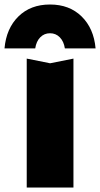

<svg xmlns="http://www.w3.org/2000/svg" viewBox="-65 -845 450 865"><path d="M160.6 -559.9 265.9 -581V0H55.4V-581ZM160.3 -695.2Q134.2 -695.2 116.3 -676.9Q98.4 -658.6 93.7 -627H-44.7Q-36.7 -717.1 18 -770.9Q72.7 -824.7 160.3 -824.7Q247.8 -824.7 302.7 -770.9Q357.6 -717.1 365.6 -627H227.2Q222.5 -658.3 204.6 -676.7Q186.7 -695.2 160.3 -695.2Z"/></svg>

Font: Unbounded Variable
Style: Regular
Weight: 400
Designer: Luke Prowse, Jean-Baptiste Morizot, Fátima Lázaro, Florian Runge
Foundry: NaN
Version: Version 1.600;FEAKit 1.0